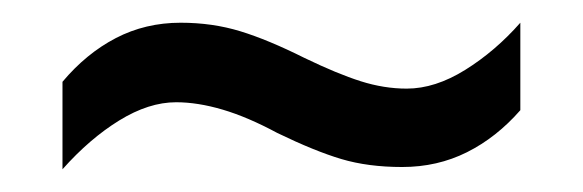

<svg xmlns="http://www.w3.org/2000/svg" viewBox="-20 -437 513 169"><path d="M224 -320Q198 -334 176 -340.5Q154 -347 135 -347Q111 -347 85 -331Q59 -315 35 -288V-365Q56 -390 82 -403.5Q108 -417 139 -417Q167 -417 191.5 -409.5Q216 -402 248 -386Q277 -372 297.5 -365.5Q318 -359 338 -359Q363 -359 389.5 -375.5Q416 -392 438 -417V-340Q417 -316 391 -303Q365 -290 334 -290Q304 -290 280.5 -297Q257 -304 224 -320Z"/></svg>

Font: Noto Sans Khmer Condensed
Style: Regular
Weight: 400
Width: 3
Designer: Danh Hong and the Monotype Design Team
Foundry: Monotype Imaging Inc.
Version: Version 2.004